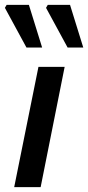

<svg xmlns="http://www.w3.org/2000/svg" viewBox="-36 -764 360 784"><path d="M22 0 121 -491H228L130 0ZM72 -570 -16 -732 -9 -744H82L136 -570ZM240 -570 152 -732 159 -744H250L304 -570Z"/></svg>

Font: Source Sans 3 SemiBold
Style: Italic
Weight: 600
Italic angle: -11°
Designer: Paul D. Hunt
Foundry: Adobe
Version: Version 3.046;hotconv 1.0.118;makeotfexe 2.5.65603